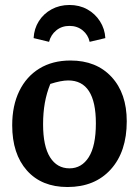

<svg xmlns="http://www.w3.org/2000/svg" viewBox="-20 -740 558 771"><path d="M251 11Q147 11 88 -55.5Q29 -122 29 -237Q29 -316 57.5 -374.5Q86 -433 138.5 -465Q191 -497 263 -497Q367 -497 428 -431Q489 -365 489 -253Q489 -131 425 -60Q361 11 251 11ZM259 -64Q308 -64 336.5 -109Q365 -154 365 -245Q365 -417 254 -417Q226 -417 182 -403Q167 -366 160 -326.5Q153 -287 153 -241Q153 -153 181 -108.5Q209 -64 259 -64ZM259 -720Q299 -720 330.5 -702.5Q362 -685 381.5 -654.5Q401 -624 403 -587L340 -572Q334 -600 312 -618Q290 -636 259 -636Q228 -636 206 -618Q184 -600 177 -572L115 -587Q117 -625 136 -655Q155 -685 187 -702.5Q219 -720 259 -720Z"/></svg>

Font: Piazzolla SemiBold
Style: Regular
Weight: 600
Designer: Juan Pablo del Peral
Foundry: Huerta Tipografica
Version: Version 1.330